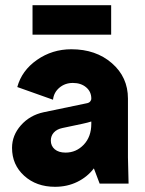

<svg xmlns="http://www.w3.org/2000/svg" viewBox="-20 -700 552 732"><path d="M189.9 12.2Q118.7 12.2 72.3 -29.8Q25.9 -71.8 25.9 -136.2Q25.9 -184.1 59.8 -222.4Q93.8 -260.7 146 -272L310.1 -306.2Q318.8 -307.6 323.5 -312.7Q328.1 -317.9 328.1 -324.2Q328.1 -350.6 308.3 -367.2Q288.6 -383.8 257.8 -383.8Q228 -383.8 206.5 -365.7Q185.1 -347.7 182.1 -319.8L45.9 -368.2Q63 -431.2 121.1 -471.7Q179.2 -512.2 252 -512.2Q345.7 -512.2 406.7 -459Q467.8 -405.8 467.8 -324.2V-100.1L470.2 0H359.9L337.9 -58.1Q313 -25.4 274.7 -6.6Q236.3 12.2 189.9 12.2ZM104 -567.9V-680.2H403.8V-567.9ZM173.8 -164.1Q173.8 -143.6 188.7 -130.9Q203.6 -118.2 230 -118.2Q270.5 -118.2 299.3 -148.4Q328.1 -178.7 328.1 -228V-236.8Q314.9 -232.4 293.9 -228L217.8 -211.9Q196.8 -207.5 185.3 -194.8Q173.8 -182.1 173.8 -164.1Z"/></svg>

Font: Apfel Grotezk
Style: Bold
Weight: 700
Designer: Luigi Gorlero
Foundry: Collletttivo
Version: Version 2.000;FEAKit 1.0